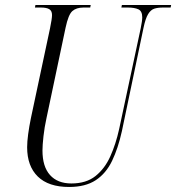

<svg xmlns="http://www.w3.org/2000/svg" viewBox="-20 -734 701 764"><path d="M255 10Q173 10 130.5 -31.5Q88 -73 88 -148Q88 -170 92 -200Q96 -230 103 -264L179 -621Q187 -660 187 -674Q187 -691 176 -697.5Q165 -704 143 -704H119L121 -714H341L339 -704H312Q284 -704 268 -690Q252 -676 241 -624L165 -264Q157 -228 153 -192Q149 -156 149 -135Q149 -71 179 -37.5Q209 -4 264 -4Q323 -4 360 -33.5Q397 -63 419 -112Q441 -161 454 -220L540 -622Q546 -651 546 -665Q546 -690 530.5 -697Q515 -704 489 -704H463L465 -714H661L659 -704H628Q608 -704 594 -699.5Q580 -695 569.5 -678Q559 -661 551 -623L465 -212Q450 -144 426 -94Q402 -44 361 -17Q320 10 255 10Z"/></svg>

Font: Noto Serif Display ExtraCondensed Light
Style: Italic
Weight: 300
Width: 2
Italic angle: -12°
Designer: Monotype Design Team
Foundry: Monotype Imaging Inc.
Version: Version 2.009